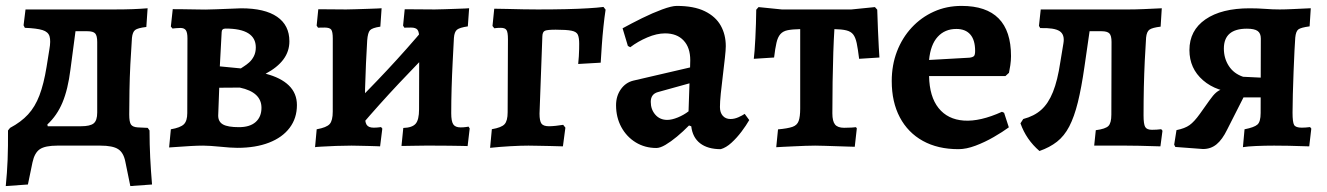

<svg xmlns="http://www.w3.org/2000/svg" viewBox="-23 -493 4494 650"><path d="M71.5 131.6 -3.5 136.9Q1 92.7 2.8 47.6Q4.5 2.5 4.1 -51.3L11.1 -60.1Q48.1 -79.7 71.9 -105.5Q95.7 -131.2 110.5 -170Q125.3 -208.9 134.6 -266.2L144.1 -325.5Q149.4 -354.9 144.7 -370.1Q140 -385.3 120.8 -391.2Q101.6 -397.2 61.1 -398.8L56.8 -407.3L63.4 -461H363.7Q398.9 -461 425.8 -462Q452.7 -463 476.7 -465L472.4 -401.7Q443.5 -398.3 434.6 -391.5Q425.7 -384.7 423.7 -364.7Q420.6 -320.6 418.3 -275.2Q416 -229.8 415.3 -186.4Q414.5 -143 414.5 -105.2Q414.5 -80 420.4 -71.4Q426.4 -62.7 443.6 -61.7L477.2 -60.1L483.2 -51.3Q483.3 -3.8 485.5 40.3Q487.7 84.5 491.7 131.6L418.2 136.9L401.4 54.8Q395.5 23.9 377.1 12Q358.7 0 316.8 0H170.9Q130 0 111.9 12.1Q93.9 24.3 87 56.6ZM141.7 -50.8 73.5 -65.6H251.1Q282.3 -65.6 294.2 -75.4Q306.1 -85.2 306.1 -112V-350.9Q306.1 -372.2 299.2 -379.8Q292.3 -387.3 272.7 -387.3H189.1L238.7 -433.4L215.5 -257.8Q207.1 -190.4 188.5 -146Q170 -101.7 137.3 -71.6Z M664.8 0Q646.6 0 623.3 1.3Q599.9 2.6 579.5 4.2Q559 5.7 549.5 6.2L555.4 -55.3Q587.7 -60.8 599.4 -72.2Q611 -83.5 611 -110.1L611.6 -363.2Q611.6 -382.9 606.2 -390.6Q600.9 -398.4 587.5 -398.4Q581.4 -398.4 572.6 -397.6Q563.7 -396.8 561 -396.4L555.4 -403.1L561.8 -462Q571.7 -462 593.2 -461.8Q614.7 -461.6 637.3 -461.1Q660 -460.6 671.8 -460.6Q684.1 -460.6 708.7 -461.6Q733.3 -462.6 757.7 -463.5Q782.1 -464.5 793.4 -464.9Q873.5 -464.9 915.1 -436.2Q956.7 -407.6 956.7 -353.3Q956.7 -319.1 936.4 -291.8Q916 -264.5 876.3 -243.4Q927.7 -230.2 955 -203.6Q982.2 -177 982.2 -137.3Q982.2 -92.9 957.6 -60.3Q933 -27.6 887.8 -10.1Q842.5 7.5 780.6 7.5Q770.4 7.5 754.9 6.5Q739.3 5.5 722.7 3.7Q706 2 690.6 1Q675.2 0 664.8 0ZM719.2 -196 715.7 -101.7Q715.7 -80.7 732.1 -71.6Q748.5 -62.5 785.9 -62.5Q822.9 -62.5 842.5 -79.9Q862.2 -97.4 862.2 -128.1Q862.2 -180.9 788.8 -196.5ZM721.2 -268.3 792.4 -261.4Q795.1 -263.7 803.2 -268.6Q811.2 -273.5 820.4 -281.6Q829.7 -289.7 836.4 -302.6Q843 -315.6 843 -332.5Q843 -396.3 740.9 -396.3Q727.4 -396.3 727.4 -384Z M1196.5 -64.4 1149.5 -114.4Q1219.3 -182.5 1287 -254.9Q1354.8 -327.3 1418.6 -403.3L1466 -353.3Q1395.8 -283.3 1328 -211.2Q1260.2 -139.1 1196.5 -64.4ZM1043.6 5.2 1049.1 -55.3Q1082.7 -61.3 1093.1 -73.1Q1103.5 -84.8 1103.5 -115.3L1103.6 -362.6Q1103.6 -385.6 1098.3 -392.7Q1093 -399.7 1076 -399.7Q1069.5 -399.7 1061.6 -399.5Q1053.7 -399.2 1053.7 -399.2L1049 -406.3L1054.5 -461.6Q1054.5 -461.6 1071.3 -461.6Q1088.2 -461.6 1110.5 -461.3Q1132.8 -461 1148.7 -461Q1162.9 -461 1183.2 -461.8Q1203.4 -462.6 1223.1 -463.1Q1242.8 -463.6 1255.8 -464.3Q1268.9 -465.1 1268.9 -465.1L1264.6 -402.8Q1237.2 -398.8 1229.6 -390.6Q1222.1 -382.4 1220.1 -356.1Q1218.1 -320.2 1216 -278.1Q1214 -235.9 1212.9 -192.6Q1211.9 -149.3 1211.9 -109.7Q1211.9 -80.4 1218.2 -70.6Q1224.6 -60.8 1241.9 -60.8Q1251.5 -60.8 1259.2 -61.8Q1267 -62.8 1267 -62.8L1271.3 -57.6L1263.8 2.5Q1263.8 2.5 1253 2Q1242.1 1.5 1226.1 1.2Q1210.2 1 1194.1 0.5Q1178 0 1167.1 0Q1144.1 0 1115.3 1Q1086.4 2.1 1065.3 3.4Q1044.2 4.6 1043.6 5.2ZM1560.1 1.5Q1560.1 1.5 1542 1Q1523.9 0.5 1497.3 0.3Q1470.7 0 1444.9 0Q1433.1 0 1414.9 0Q1396.7 0 1378.5 0.5Q1360.3 1 1348.2 1Q1336.2 1 1336.2 1L1342.3 -59.8Q1372.7 -60.8 1384.2 -74.2Q1395.7 -87.5 1395.7 -122.8L1396.3 -362.6Q1396.3 -384.7 1390.4 -392.2Q1384.6 -399.7 1368.1 -399.7Q1361.6 -399.7 1353.7 -399.5Q1345.9 -399.2 1345.9 -399.2L1341.6 -406.3L1347.1 -461.6Q1347.1 -461.6 1365.4 -461.6Q1383.7 -461.6 1408 -461.3Q1432.2 -461 1448.8 -461Q1462.4 -461 1481.8 -461.8Q1501.2 -462.6 1520.5 -463.1Q1539.9 -463.6 1552.5 -464.3Q1565.2 -465.1 1565.2 -465.1L1560.8 -403.7Q1533.3 -399.7 1524.2 -392.5Q1515.2 -385.2 1513.7 -364.7Q1511.7 -327.6 1509.5 -283.5Q1507.2 -239.4 1505.9 -194.9Q1504.6 -150.4 1504.6 -109.7Q1504.6 -82.6 1511.4 -72.2Q1518.2 -61.7 1536.3 -61.7Q1546.4 -61.7 1554.9 -63Q1563.3 -64.3 1563.3 -64.3L1567.1 -58Z M1636.2 7.5 1642.1 -55.6Q1674.7 -61.1 1685.1 -72.5Q1695.6 -83.8 1695.6 -112.8L1696.6 -360.4Q1696.6 -383.8 1691.7 -391.3Q1686.9 -398.8 1672.2 -398.8Q1666.8 -398.8 1661.3 -398.5Q1655.7 -398.3 1650.4 -397.3L1644.3 -405L1650.2 -463.5Q1669.7 -463.5 1695.5 -462.7Q1721.4 -462 1748.3 -461.5Q1775.1 -461 1797.2 -461Q1850.4 -461 1893.3 -462Q1936.3 -463 1968.4 -465Q2000.5 -466.9 2020 -469.5L2027.2 -460.3Q2023.1 -433.6 2019.9 -402.5Q2016.6 -371.3 2014.4 -339.7Q2012.2 -308.1 2010.6 -280.8L1934.4 -276.4Q1935.9 -289.4 1936.6 -302.3Q1937.3 -315.1 1937.6 -326.5Q1937.8 -337.8 1937.8 -344.9Q1937.8 -364.8 1933.4 -375.2Q1928.9 -385.6 1912.1 -389Q1895.3 -392.5 1858.1 -392.5Q1830.5 -392.5 1822.1 -389Q1813.6 -385.5 1813.1 -370.1L1803.5 -108.2Q1803.5 -83.6 1810 -74.6Q1816.5 -65.6 1835.5 -65.6Q1844.5 -65.6 1858.3 -67Q1872 -68.5 1883.6 -70.4L1891.1 -60.8L1882.7 2.5Q1861.4 1.5 1839.1 1.3Q1816.7 1 1797.6 0.5Q1778.4 0 1766.1 0Q1740.4 0 1704.5 2Q1668.7 4 1636.2 7.5Z M2417 12Q2373 12 2347.3 -7.8Q2321.6 -27.6 2317.2 -65.4L2309.6 -68.2Q2289.6 -47.8 2268.8 -30.5Q2248 -13.3 2229.9 -2.6Q2211.8 8 2199.1 8Q2160.3 8 2129.3 -10.9Q2098.3 -29.9 2080.4 -62.8Q2062.6 -95.8 2062.6 -136.7Q2062.6 -167.6 2078.6 -190.5Q2094.7 -213.4 2120.5 -219.9L2313.2 -264.7L2313.8 -289.3Q2313.8 -332.1 2291.2 -356Q2268.7 -380 2228.5 -380Q2200.5 -380 2168.4 -366.3Q2136.2 -352.6 2110.7 -333.1L2102.6 -337.5L2084.7 -397.2Q2114.3 -413.5 2150.4 -431.4Q2186.5 -449.2 2218.8 -461.1Q2251.2 -473 2268 -473Q2326.5 -473 2363.1 -455Q2399.7 -437.1 2416.9 -406.5Q2434.1 -376 2434.1 -336.8Q2434.1 -324.3 2431.1 -297.1Q2428.2 -269.9 2424.2 -237.7Q2420.2 -205.6 2417.2 -176.7Q2414.3 -147.7 2414.3 -130.7Q2414.3 -111.9 2423.9 -101Q2433.6 -90.1 2449.9 -90.1Q2463.3 -90.1 2476.9 -96.1Q2490.5 -102.2 2498.1 -107.5L2513.5 -86.5Q2503.2 -68.5 2487.3 -47.3Q2471.3 -26.1 2453.2 -9.6Q2435.1 6.9 2417 12ZM2236 -87.1Q2251.4 -87.1 2271.7 -95.4Q2292 -103.7 2308 -116.1L2311.2 -210.9L2204.1 -181.2Q2180.1 -174.4 2180.1 -148.2Q2180.1 -122.5 2195.5 -104.8Q2210.9 -87.1 2236 -87.1Z M2604.9 5.4 2610.9 -55Q2643.7 -58 2659.7 -63.5Q2675.7 -69 2680.8 -83.5Q2686 -98 2686 -125.2V-394.4Q2659.2 -393.9 2643.5 -390.7Q2627.7 -387.5 2618.9 -377.4Q2610 -367.3 2605.7 -348.3Q2601.3 -329.4 2597.6 -298.3L2528.9 -293.9Q2530 -303.2 2531.6 -321.7Q2533.1 -340.1 2534.2 -364Q2535.2 -388 2536.2 -413.1Q2537.2 -438.2 2537.2 -460.2L2545 -469L2623.8 -461H2859.3L2939 -469L2946.8 -460.2Q2947.8 -427.7 2949.2 -393.2Q2950.5 -358.7 2952.1 -332.6Q2953.7 -306.5 2954.2 -298.3L2885.5 -293.9Q2881.4 -327.4 2877.3 -347Q2873.1 -366.6 2865.3 -376.5Q2857.5 -386.4 2842.5 -390.1Q2827.5 -393.9 2801.8 -394.4Q2799.7 -362.4 2798.1 -315.8Q2796.5 -269.2 2795.7 -215.8Q2794.9 -162.4 2794.9 -109.3Q2794.9 -82.4 2804 -71.4Q2813.1 -60.4 2834.6 -60.4Q2848.1 -60.4 2859.8 -61.1Q2871.5 -61.8 2874.8 -62.4L2877.7 -58.5L2870.7 3.9Q2863.6 3.9 2846.7 3.2Q2829.8 2.5 2809.3 2Q2788.7 1.5 2769.1 0.7Q2749.4 0 2736.7 0Q2722.6 0 2703.2 0.7Q2683.9 1.5 2663.9 2.4Q2643.9 3.4 2627.7 4.1Q2611.5 4.8 2604.9 5.4Z M3221.7 12Q3151.9 12 3101.3 -16Q3050.7 -44 3023.3 -95.8Q2995.9 -147.5 2995.9 -218.5Q2995.9 -272.6 3013.6 -318.9Q3031.4 -365.1 3063.5 -399.7Q3095.6 -434.3 3138.5 -453.6Q3181.4 -473 3232.3 -473Q3399.7 -473 3399.7 -303.2Q3399.7 -288 3397.3 -271.9Q3394.8 -255.9 3392.8 -246.5L3380.7 -235.4H3122.3Q3123.6 -165.8 3154.4 -127.2Q3185.2 -88.6 3240.1 -84.8Q3295 -81 3369 -114.5L3376.3 -111.2L3392.3 -61.9Q3371.4 -46.5 3341.4 -29.2Q3311.4 -11.8 3279.8 0.1Q3248.2 12 3221.7 12ZM3122.3 -290 3259.1 -297.7Q3270.9 -299.2 3274.6 -303.6Q3278.2 -307.9 3278.2 -320.6Q3278.2 -357.5 3261.9 -376.2Q3245.6 -395 3214.6 -395Q3175.8 -395 3151.5 -368.4Q3127.2 -341.9 3122.3 -290Z M3496 18.2Q3451.1 -20.4 3431.7 -75.5L3441.1 -90.1Q3478.1 -99.8 3502 -121.2Q3526 -142.5 3541.7 -181.6Q3557.4 -220.6 3566.6 -282.6L3577.2 -346.9Q3582 -375.9 3564.2 -387.6Q3546.3 -399.3 3498.6 -397.9L3494.3 -405.5L3500.3 -461H3798Q3820.9 -461 3849.2 -462.2Q3877.6 -463.5 3910.1 -465L3906.2 -402.8Q3877.9 -399.4 3868.4 -392.6Q3859 -385.8 3857 -365.8Q3854.5 -329.3 3852.5 -286.6Q3850.5 -243.9 3849.4 -197.8Q3848.4 -151.6 3848.4 -102.5Q3848.4 -72.6 3854 -63.1Q3859.6 -53.6 3876.9 -53.6Q3884.1 -53.6 3892.9 -54.1Q3901.6 -54.6 3908.2 -55.6L3912.5 -50.4L3905.5 2.5Q3861.4 1 3833.7 0.5Q3806 0 3789.6 0H3681.3L3686.7 -52.2Q3719.5 -56.5 3729.5 -66.6Q3739.4 -76.7 3739.4 -105.1L3740 -350.9Q3740 -372.2 3732.8 -379.8Q3725.7 -387.3 3706 -387.3H3618.5L3670.2 -418.5L3648.4 -267.5Q3638.2 -196.2 3626 -146.7Q3613.7 -97.2 3596.9 -64.9Q3580 -32.5 3555.3 -13.2Q3530.7 6.1 3496 18.2Z M4049.7 11.5 3956 4.5 3952.1 -3.3 3959.9 -52.5Q3988.4 -58.2 4004.1 -69.5Q4019.9 -80.7 4039.2 -107.7L4071.3 -152.9Q4084.2 -171.3 4094.1 -179.7Q4104 -188.1 4116.4 -191.8Q4128.7 -195.5 4146.4 -199.1L4172.6 -178.4Q4095.9 -181.2 4049.8 -221.2Q4003.7 -261.2 4003.7 -323.4Q4003.7 -389.9 4057.9 -427.4Q4112.2 -464.9 4207.6 -464.9Q4234.9 -464.9 4259.8 -463Q4284.7 -461 4309.3 -461Q4328 -461 4354.3 -462.3Q4380.6 -463.6 4414.5 -465.1L4410.6 -403.8Q4380.6 -399.8 4372.3 -393.3Q4364 -386.8 4362 -365.7Q4361 -353.2 4359.4 -321.7Q4357.9 -290.2 4356.3 -250.6Q4354.8 -211 4353.8 -173.9Q4352.8 -136.7 4352.8 -111.8Q4352.8 -79.1 4358.1 -70Q4363.4 -60.8 4384.1 -60.8Q4390.5 -60.8 4397.5 -61.3Q4404.5 -61.8 4412.1 -62.8L4416.3 -57.6L4409.3 2.5Q4371.1 1 4339.7 0.5Q4308.2 0 4290.4 0Q4258.8 0 4229.3 1.3Q4199.7 2.6 4184.8 5.2L4190.3 -55.3Q4223 -61.7 4233.9 -71.3Q4244.8 -80.8 4244.8 -110.2L4245.4 -362.6Q4245.4 -380.4 4234.6 -388.1Q4223.8 -395.9 4198.2 -395.9Q4120.3 -395.9 4120.3 -328.5Q4120.3 -295.4 4137.2 -269.5Q4154 -243.7 4185.4 -233.1L4268.4 -229.1V-163.2H4186.7L4131.6 -54.5Q4115 -20.4 4095.6 -4.5Q4076.2 11.5 4049.7 11.5Z"/></svg>

Font: Alegreya
Style: Regular
Weight: 400
Designer: Juan Pablo del Peral
Foundry: Huerta Tipografica
Version: Version 2.009